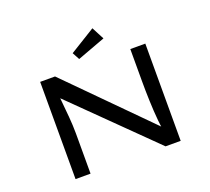

<svg xmlns="http://www.w3.org/2000/svg" viewBox="-149 -1110 1419 1299"><g transform="rotate(-20 560.5 -460.0)"><path d="M182 0V-700H289L857 -127L851 -118Q846 -148 842.5 -182.5Q839 -217 837 -253.5Q835 -290 833.5 -327.5Q832 -365 831.5 -401Q831 -437 831 -470V-700H939V0H830L269 -552L270 -566Q272 -548 274 -523Q276 -498 279 -469Q282 -440 284.5 -409.5Q287 -379 288.5 -348.5Q290 -318 290 -291V0ZM483 -755 455 -807 638 -920 685 -830Z"/></g></svg>

Font: Lexend Zetta
Style: Regular
Weight: 400
Designer: Bonnie Shaver-Troup, Thomas Jockin
Foundry: Lexend
Version: Version 1.007